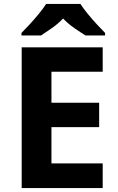

<svg xmlns="http://www.w3.org/2000/svg" viewBox="-20 -954 600 974"><path d="M501 0H90V-714H501V-590H241V-433H483V-309H241V-125H501ZM388 -934Q402 -912 424.5 -884.5Q447 -857 471 -831Q495 -805 513 -787V-774H414Q388 -790 357 -811.5Q326 -833 300 -860Q274 -833 244 -812Q214 -791 188 -774H89V-787Q108 -806 131.5 -831.5Q155 -857 177.5 -884.5Q200 -912 214 -934Z"/></svg>

Font: Noto Sans Balinese
Style: Regular
Weight: 400
Designer: Aditya Bayu, David Williams
Foundry: David Williams
Version: Version 2.003